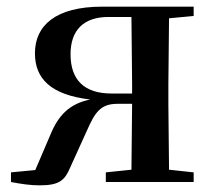

<svg xmlns="http://www.w3.org/2000/svg" viewBox="-20 -547 642 577"><path d="M298 0H562V-29L488 -37L486 -232V-296L488 -492L562 -499V-527H287C147 -527 85 -470 85 -387C85 -311 132 -262 251 -248C188 -235 155 -200 131 -141L86 -36L13 -29V0C44 6 72 10 99 10C159 10 175 -5 192 -46L241 -154C265 -208 281 -235 333 -235H377L375 -37L298 -29ZM377 -266H315C233 -266 192 -307 192 -384C192 -457 232 -496 306 -496H375L377 -296Z"/></svg>

Font: Noto Serif HK SemiBold
Style: Regular
Weight: 600
Designer: Ryoko NISHIZUKA 西塚涼子 (kana & ideographs); Frank Grießhammer (Latin, Greek & Cyrillic); Wenlong ZHANG 张文龙 (bopomofo); San
Foundry: Adobe
Version: Version 2.001;hotconv 1.1.0;makeotfexe 2.6.0